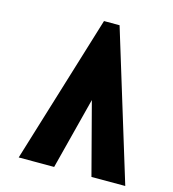

<svg xmlns="http://www.w3.org/2000/svg" viewBox="-108 -815 816 905"><g transform="rotate(15 300.0 -362.5)"><path d="M364 -725 586 0H421L329 -350.5L239 0H66L288 -725Z"/></g></svg>

Font: JuliaMono Black
Style: Italic
Weight: 900
Italic angle: -9°
Monospace: yes
Designer: cormullion
Foundry: corm
Version: Version 0.057; ttfautohint (v1.8.4)